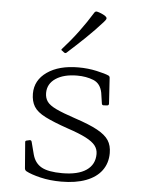

<svg xmlns="http://www.w3.org/2000/svg" viewBox="-53 -786 617 836"><g transform="rotate(5 255.0 -368.5)"><path d="M282 -273Q346 -252 381.5 -232.5Q417 -213 431.5 -190.5Q446 -168 446 -135Q446 -91 422.5 -59Q399 -27 354 -10Q309 7 246 7Q196 7 154.5 -3Q113 -13 91 -25Q85 -29 84 -36L75 -150Q74 -157 81 -158L94 -161Q101 -162 103 -154L117 -100Q127 -63 156.5 -46.5Q186 -30 247 -30Q316 -30 352.5 -55Q389 -80 389 -126Q389 -147 376.5 -163Q364 -179 335 -194Q306 -209 255 -226Q191 -248 154.5 -266.5Q118 -285 104 -308Q90 -331 90 -364Q90 -423 141.5 -459Q193 -495 278 -495Q320 -495 358 -486.5Q396 -478 411 -471Q417 -468 417 -460L424 -349Q424 -342 417 -341L401 -340Q394 -340 393 -347L386 -394Q378 -434 346.5 -446.5Q315 -459 276 -459Q217 -459 182 -435.5Q147 -412 147 -372Q147 -350 158 -334.5Q169 -319 198.5 -305Q228 -291 282 -273ZM221 -555Q216 -550 210 -554L201 -561Q194 -564 199 -569Q236 -610 267.5 -652.5Q299 -695 326 -739Q330 -745 337 -744Q346 -742 355.5 -738Q365 -734 373 -729Q378 -725 380 -722Q382 -719 380 -714.5Q378 -710 370 -701Q336 -663 298.5 -627Q261 -591 221 -555Z"/></g></svg>

Font: Hahmlet ExtraLight
Style: Regular
Weight: 250
Designer: Minjoo Ham & Mark Frömberg
Foundry: hypertype
Version: Version 1.002